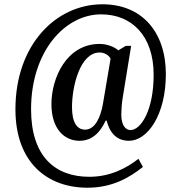

<svg xmlns="http://www.w3.org/2000/svg" viewBox="-20 -734 836 896"><path d="M388 142C504 142 584 95 647 45L626 7C573 49 496 91 397 91C237 91 125 -4 125 -224C125 -493 282 -667 452 -667C594 -667 697 -568 697 -385C697 -218 637 -127 589 -127C569 -127 546 -145 546 -200C546 -217 548 -249 552 -274L592 -520H567L532 -499C516 -514 481 -529 445 -529C291 -529 220 -371 220 -248C220 -134 279 -77 351 -77C412 -77 449 -119 473 -171H478C494 -106 531 -77 582 -77C668 -77 754 -197 754 -388C754 -584 643 -714 458 -714C240 -714 52 -524 52 -224C52 26 202 142 388 142ZM377 -129C341 -129 316 -160 316 -234C316 -330 353 -489 445 -489C467 -489 488 -477 496 -460L460 -247C450 -192 426 -129 377 -129Z"/></svg>

Font: Noto Serif Georgian Condensed SemiBold
Style: Regular
Weight: 600
Width: 3
Designer: Monotype Design Team, Akaki Razmadze
Foundry: Google LLC
Version: Version 2.003